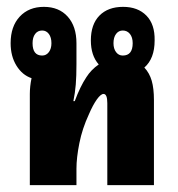

<svg xmlns="http://www.w3.org/2000/svg" viewBox="-20 -540 519 560"><path d="M67 0V-266Q67 -288 72 -312Q45 -321 28 -348.5Q11 -376 11 -414Q11 -463 37.5 -491.5Q64 -520 108 -520Q152 -520 177.5 -491.5Q203 -463 203 -414V-353Q203 -318 201 -293.5Q199 -269 194 -245H198Q214 -288 232 -315Q246 -337 268 -352Q245 -378 245 -422Q245 -469 270 -494.5Q295 -520 339 -520Q382 -520 407 -494.5Q432 -469 431 -422Q431 -369 401 -343Q416 -327 422.5 -304.5Q429 -282 429 -248V0H293V-239Q293 -266 282 -266Q274 -266 262.5 -250Q251 -234 239 -206Q220 -165 211.5 -122.5Q203 -80 203 -48V0ZM103 -378Q115 -378 122.5 -388Q130 -398 130 -414Q130 -431 122.5 -441Q115 -451 103 -451Q90 -451 82.5 -441Q75 -431 75 -414Q75 -378 103 -378ZM338 -378Q367 -378 367 -414Q367 -431 359 -441Q351 -451 338 -451Q326 -451 318.5 -441Q311 -431 311 -414Q311 -398 318.5 -388Q326 -378 338 -378Z"/></svg>

Font: Noto Sans Thai Looped UI Condensed ExtraBold
Style: Regular
Weight: 800
Width: 3
Designer: Cadson Demak Team
Foundry: Cadson Demak Co., Ltd.
Version: Version 1.000